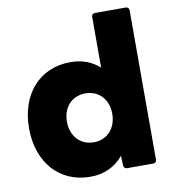

<svg xmlns="http://www.w3.org/2000/svg" viewBox="-84 -824 823 909"><g transform="rotate(-10 327.5 -370.0)"><path d="M278 10C345 10 399 -16 437 -63L439 -16C439 -6 446 0 455 0H581C591 0 597 -6 597 -16V-734C597 -744 591 -750 581 -750H433C423 -750 417 -744 417 -734V-490C381 -523 334 -541 278 -541C130 -541 31 -431 31 -266C31 -101 130 10 278 10ZM322 -148C257 -148 213 -197 213 -266C213 -335 257 -383 322 -383C387 -383 431 -335 431 -266C431 -197 387 -148 322 -148Z"/></g></svg>

Font: LINE Seed Sans TH ExtraBold
Style: Regular
Weight: 800
Designer: Dalton Maag Ltd | Thai characters by Cadson Demak Co.,Ltd.
Foundry: Dalton Maag Ltd
Version: Version 1.003